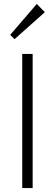

<svg xmlns="http://www.w3.org/2000/svg" viewBox="-20 -956 279 976"><path d="M93 0V-682H146V0ZM54 -757 32 -779 167 -936 208 -894Z"/></svg>

Font: Outfit ExtraLight
Style: Regular
Weight: 200
Designer: Rodrigo Fuenzalida
Foundry: fragTYPE
Version: Version 1.100; ttfautohint (v1.8.4.7-5d5b);gftools[0.9.27]